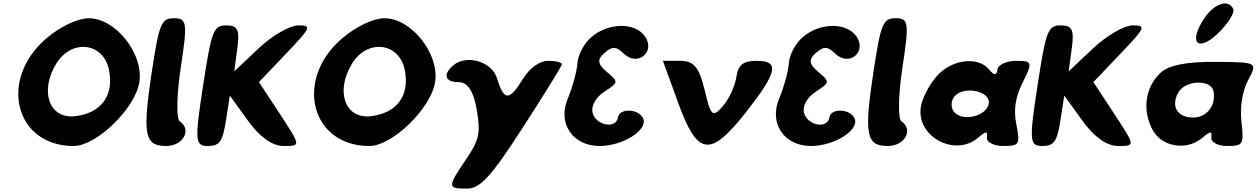

<svg xmlns="http://www.w3.org/2000/svg" viewBox="-20 -907 7376 1127"><path d="M249 -679C-30 -437 70 -50 412 -50C547 -50 774 -271 798 -425C824 -592 658 -800 501 -800C435 -800 331 -750 249 -679ZM620 -496C650 -346 574 -243 421 -225C269 -207 211 -371 310 -533C400 -681 588 -658 620 -496Z M872 -492C815 -117 828 -50 955 -50C1055 -50 1108 -146 1035 -195C1014 -209 1017 -352 1041 -510C1081 -772 1078 -800 1002 -800C927 -800 915 -771 872 -492Z M1172 -404C1122 -79 1125 -50 1201 -50C1269 -50 1287 -77 1306 -198L1329 -346L1436 -198C1505 -102 1579 -50 1645 -50C1747 -50 1746 -50 1623 -238L1500 -425L1659 -592C1806 -746 1811 -758 1730 -758C1682 -758 1577 -698 1498 -623L1355 -488L1373 -623C1388 -731 1376 -758 1309 -758C1233 -758 1222 -729 1172 -404Z M1985 -679C1706 -437 1806 -50 2148 -50C2283 -50 2510 -271 2534 -425C2560 -592 2394 -800 2237 -800C2171 -800 2067 -750 1985 -679ZM2356 -496C2386 -346 2310 -243 2157 -225C2005 -207 1947 -371 2046 -533C2136 -681 2324 -658 2356 -496Z M2640 -523C2578 -470 2592 -425 2671 -425C2724 -425 2760 -373 2778 -265C2802 -127 2793 -86 2718 25C2605 192 2605 200 2720 200C2798 200 2860 134 3046 -154C3173 -350 3276 -517 3278 -529C3280 -540 3244 -550 3198 -550C3148 -550 3089 -508 3051 -446C2969 -313 2938 -313 2898 -446C2868 -546 2718 -590 2640 -523Z M3450 -688C3406 -650 3372 -583 3369 -533C3366 -486 3339 -391 3313 -329C3251 -184 3341 -50 3499 -50C3637 -50 3786 -145 3755 -212C3728 -270 3616 -274 3607 -217C3596 -147 3476 -171 3458 -246C3449 -286 3477 -336 3528 -369C3611 -424 3612 -426 3542 -485C3487 -531 3484 -558 3528 -596C3575 -637 3596 -636 3643 -591C3723 -515 3828 -601 3767 -692C3709 -777 3551 -776 3450 -688Z M3962 -300C4074 8 4149 18 4357 -246C4544 -484 4558 -550 4421 -550C4342 -550 4313 -527 4302 -454C4294 -400 4259 -325 4222 -283C4163 -215 4152 -225 4116 -379C4084 -512 4053 -550 3973 -550H3871Z M4691 -688C4647 -650 4613 -583 4610 -533C4607 -486 4580 -391 4554 -329C4492 -184 4582 -50 4740 -50C4878 -50 5027 -145 4996 -212C4969 -270 4857 -274 4848 -217C4837 -147 4717 -171 4699 -246C4690 -286 4718 -336 4769 -369C4852 -424 4853 -426 4783 -485C4728 -531 4725 -558 4769 -596C4816 -637 4837 -636 4884 -591C4964 -515 5069 -601 5008 -692C4950 -777 4792 -776 4691 -688Z M5108 -492C5051 -117 5064 -50 5191 -50C5291 -50 5344 -146 5271 -195C5250 -209 5253 -352 5277 -510C5317 -772 5314 -800 5238 -800C5163 -800 5151 -771 5108 -492Z M5477 -458C5433 -408 5392 -327 5385 -279C5358 -104 5587 18 5723 -100C5767 -138 5779 -138 5773 -100C5769 -73 5814 -50 5868 -50C5963 -50 5969 -58 5946 -175C5928 -263 5940 -337 5984 -425C6043 -542 6039 -550 5944 -550C5890 -550 5839 -527 5835 -500C5829 -462 5817 -462 5785 -500C5718 -579 5563 -558 5477 -458ZM5784 -300C5773 -225 5631 -190 5580 -250C5561 -273 5561 -313 5580 -338C5631 -406 5795 -375 5784 -300Z M6070 -404C6020 -79 6023 -50 6099 -50C6167 -50 6185 -77 6204 -198L6227 -346L6334 -198C6403 -102 6477 -50 6543 -50C6645 -50 6644 -50 6521 -238L6398 -425L6557 -592C6704 -746 6709 -758 6628 -758C6580 -758 6475 -698 6396 -623L6253 -488L6271 -623C6286 -731 6274 -758 6207 -758C6131 -758 6120 -729 6070 -404Z M6796 -483C6702 -400 6682 -259 6747 -142C6803 -42 6949 -21 7040 -100C7084 -138 7096 -138 7090 -100C7086 -73 7129 -50 7183 -50C7277 -50 7282 -59 7267 -192C7257 -280 7273 -374 7307 -438C7362 -541 7361 -542 7115 -544C6948 -545 6843 -525 6796 -483ZM7103 -371C7119 -288 7064 -217 6983 -217C6891 -217 6852 -282 6895 -362C6935 -437 7089 -444 7103 -371ZM7038 -783C6952 -641 7025 -602 7143 -725C7195 -779 7228 -835 7219 -854C7189 -919 7098 -883 7038 -783Z"/></svg>

Font: Hussar Skorodowane
Style: Ky
Weight: 700
Foundry: Cannot Into Space Fonts
Version: Version 0.892